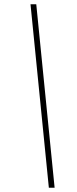

<svg xmlns="http://www.w3.org/2000/svg" viewBox="-20 -810 359 900"><path d="M123 -790H150L236 70H209Z"/></svg>

Font: Prodigy Sans ExtraLight
Style: Italic
Weight: 200
Italic angle: -13°
Designer: Wei Huang
Foundry: Wei Huang
Version: Version 1.003; ttfautohint (v1.8.3)